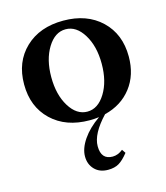

<svg xmlns="http://www.w3.org/2000/svg" viewBox="-108 -543 762 880"><g transform="rotate(-15 273.5 -103.0)"><path d="M273.9 12.2Q161.6 12.2 93.5 -52.7Q25.4 -117.7 25.4 -224.1Q25.4 -330.6 93.5 -395.5Q161.6 -460.4 273.9 -460.4Q385.7 -460.4 453.9 -395.5Q522 -330.6 522 -224.1Q522 -136.7 475.6 -76.7Q429.2 -16.6 348.6 3.4Q277.8 78.1 277.8 136.7Q277.8 200.2 332.5 200.2Q357.9 200.2 381.3 181.2L393.1 198.7Q369.1 229 348.4 241.2Q327.6 253.4 296.9 253.4Q256.8 253.4 233.2 229Q209.5 204.6 209.5 167Q209.5 129.4 238 87.4Q266.6 45.4 318.4 9.3Q296.9 12.2 273.9 12.2ZM188.7 -84.7Q223.1 -28.8 273.9 -28.8Q324.7 -28.8 359.1 -84.7Q393.6 -140.6 393.6 -224.1Q393.6 -307.6 359.1 -363.5Q324.7 -419.4 273.9 -419.4Q223.1 -419.4 188.7 -363.5Q154.3 -307.6 154.3 -224.1Q154.3 -140.6 188.7 -84.7Z"/></g></svg>

Font: Elstob 8pt SemiBold
Style: Regular
Weight: 600
Designer: Peter S. Baker
Version: Version 1.015